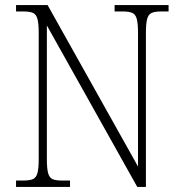

<svg xmlns="http://www.w3.org/2000/svg" viewBox="-20 -734 716 754"><path d="M43 0V-25H72Q96 -25 109 -30.5Q122 -36 127 -54Q132 -72 132 -109V-606Q132 -642 127 -660Q122 -678 109 -683.5Q96 -689 72 -689H43V-714H167L522 -80V-606Q522 -642 517 -660Q512 -678 499 -683.5Q486 -689 462 -689H430V-714H642V-689H613Q589 -689 576 -683.5Q563 -678 558 -660Q553 -642 553 -605V0H519L164 -634V-109Q164 -72 169 -54Q174 -36 186.5 -30.5Q199 -25 224 -25H255V0Z"/></svg>

Font: Noto Serif Lao SemiCondensed ExtraLight
Style: Regular
Weight: 200
Width: 4
Designer: Monotype Design Team
Foundry: Monotype Imaging Inc.
Version: Version 2.003; ttfautohint (v1.8.4.7-5d5b)